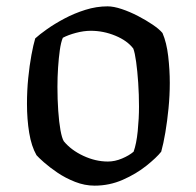

<svg xmlns="http://www.w3.org/2000/svg" viewBox="-20 -585 619 605"><path d="M278 0Q247 0 216.5 -12Q186 -24 161 -41Q136 -58 118.5 -73.5Q101 -89 95 -96Q79 -124 72 -166.5Q65 -209 65 -258Q65 -300 69 -339.5Q73 -379 79 -411.5Q85 -444 91 -464Q104 -476 128 -493Q152 -510 183 -526.5Q214 -543 249 -554Q284 -565 319 -565Q338 -565 363.5 -556.5Q389 -548 415 -534.5Q441 -521 461.5 -507Q482 -493 492 -481Q505 -451 510 -408Q515 -365 515 -324Q515 -284 511 -243.5Q507 -203 501 -167.5Q495 -132 488 -107Q473 -88 441 -62.5Q409 -37 367 -18.5Q325 0 278 0ZM320 -76Q342 -76 364.5 -85.5Q387 -95 401 -107Q410 -132 414 -172Q418 -212 418 -249Q418 -287 415.5 -324Q413 -361 409 -390Q405 -419 400 -432Q381 -457 343.5 -472.5Q306 -488 266 -488Q244 -488 219.5 -481.5Q195 -475 178 -466Q172 -452 168.5 -427Q165 -402 163 -372Q161 -342 161 -311Q161 -272 163.5 -236Q166 -200 170.5 -175Q175 -150 181 -140Q204 -112 242.5 -94Q281 -76 320 -76Z"/></svg>

Font: Texturina Medium
Style: Regular
Weight: 500
Designer: Guillermo Torres Carreño
Foundry: Omnibus-Type
Version: Version 1.003